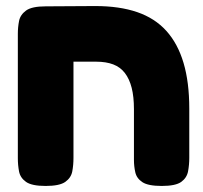

<svg xmlns="http://www.w3.org/2000/svg" viewBox="-20 -606 670 635"><path d="M131 9Q85 9 66 -4.5Q47 -18 43 -39Q39 -60 39 -83V-494Q39 -516 43 -536.5Q47 -557 66 -571Q85 -585 131 -585L295 -586Q375 -586 433.5 -566Q492 -546 530 -504Q568 -462 587 -398Q606 -334 606 -247V-84Q606 -61 602 -39.5Q598 -18 579.5 -4.5Q561 9 515 9Q470 9 451 -3.5Q432 -16 427.5 -36Q423 -56 423 -77V-245Q423 -286 415.5 -315.5Q408 -345 393 -364.5Q378 -384 354.5 -393Q331 -402 298 -402H223V-84Q223 -60 219 -39Q215 -18 196 -4.5Q177 9 131 9Z"/></svg>

Font: Fredoka Light
Style: Regular
Weight: 300
Designer: Ben Nathan
Foundry: Milena B. Brandão, Ben Nathan
Version: Version 2.001